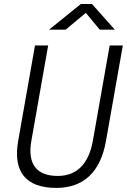

<svg xmlns="http://www.w3.org/2000/svg" viewBox="-20 -918 626 948"><path d="M258.3 9.8C392.6 9.8 476.6 -68.8 503.4 -222.7L586.4 -693.4H521.5L438.5 -222.7C418 -108.4 358.9 -49.3 265.1 -49.3C159.7 -49.3 114.7 -108.9 134.8 -222.7L217.8 -693.4H152.8L69.8 -222.7C43 -69.8 107.4 9.8 258.3 9.8ZM222.2 -771.5H304.2L403.8 -854.5L472.7 -771.5H546.9L434.1 -898.4H379.4Z"/></svg>

Font: Cascadia Code NF Light
Style: Italic
Weight: 300
Italic angle: -10°
Monospace: yes
Designer: Aaron Bell
Foundry: Saja Typeworks
Version: Version 2404.023